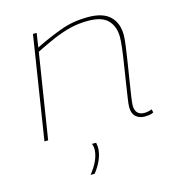

<svg xmlns="http://www.w3.org/2000/svg" viewBox="-112 -637 881 953"><g transform="rotate(-15 329.0 -160.0)"><path d="M141 -530H160L149 -458Q221 -493 285 -516.5Q349 -540 426 -540Q502 -540 538.5 -505Q575 -470 575 -408Q575 -389 570 -352.5Q565 -316 558 -271Q551 -226 544 -182.5Q537 -139 532 -105Q527 -71 527 -58Q527 -33 539.5 -20.5Q552 -8 573 -8Q594 -8 613 -16L617 1Q606 7 593.5 8.5Q581 10 572 10Q544 10 526 -6Q508 -22 508 -55Q508 -69 513 -102Q518 -135 524.5 -178Q531 -221 538 -264.5Q545 -308 549.5 -345Q554 -382 554 -404Q554 -457 523.5 -489.5Q493 -522 421 -522Q371 -522 327.5 -511Q284 -500 240 -481Q196 -462 146 -437L77 0H58ZM282 73H304Q306 83 306.5 90.5Q307 98 307 105Q303 162 257 220H236Q285 159 288 107Q289 85 282 73Z"/></g></svg>

Font: Georama Extended Thin
Style: Italic
Weight: 100
Width: 7
Italic angle: -9°
Designer: Jean-Baptiste Levee
Foundry: Production Type
Version: Version 1.000